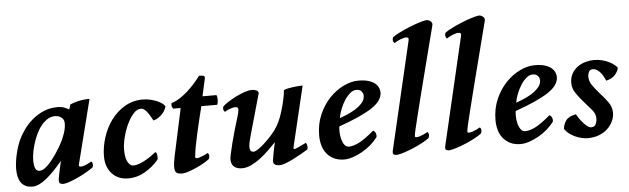

<svg xmlns="http://www.w3.org/2000/svg" viewBox="-49 -938 3692 1127"><g transform="rotate(-5 1797.5 -374.5)"><path d="M259 -19Q259 -22 261.5 -34Q264 -46 267 -61.5Q270 -77 274 -94.5Q278 -112 281 -125Q227 -60 182.5 -24.5Q138 11 102 11Q78 11 61 2.5Q44 -6 34 -21Q24 -36 19.5 -56Q15 -76 15 -99Q15 -121 18.5 -145.5Q22 -170 27.5 -192.5Q33 -215 40 -235.5Q47 -256 54 -271Q67 -299 88.5 -329Q110 -359 139.5 -384Q169 -409 206 -425Q243 -441 287 -441Q312 -441 328.5 -434.5Q345 -428 356 -421L365 -450Q384 -459 415 -466Q446 -473 480 -473L384 -93Q382 -84 389 -82Q396 -80 407.5 -83Q419 -86 433 -92.5Q447 -99 458 -106Q459 -104 462 -101Q465 -98 466 -90Q467 -79 463 -71Q448 -60 425 -46.5Q402 -33 377 -21Q352 -9 327.5 0Q303 9 286 11Q273 11 265 6.5Q257 2 259 -19ZM322 -329Q326 -359 311.5 -373Q297 -387 277 -389Q261 -391 242 -385Q223 -379 201 -358Q184 -342 169 -316Q154 -290 143 -259.5Q132 -229 125.5 -197Q119 -165 119 -137Q120 -117 123 -105.5Q126 -94 130.5 -88Q135 -82 140.5 -80Q146 -78 151 -78Q166 -78 180.5 -88Q195 -98 208 -112Q221 -126 232 -141Q243 -156 251 -167Q261 -182 273 -201.5Q285 -221 295 -242Q305 -263 312 -283.5Q319 -304 321 -320Z M775 -389Q751 -389 729.5 -364Q708 -339 691.5 -303Q675 -267 665.5 -227.5Q656 -188 656 -159Q656 -143 658 -125.5Q660 -108 665.5 -94Q671 -80 680.5 -70.5Q690 -61 704 -61Q721 -61 741 -69Q761 -77 780 -88Q799 -99 814 -110Q829 -121 836 -127Q848 -127 848 -98Q848 -96 848 -92Q848 -88 846 -82Q814 -44 767 -16Q720 12 667 12Q607 12 571 -27Q535 -66 535 -129Q535 -184 553 -240Q571 -296 604 -341Q637 -386 684.5 -414Q732 -442 792 -442Q813 -442 834.5 -437Q856 -432 874 -424.5Q892 -417 904.5 -407.5Q917 -398 920 -389Q918 -381 912.5 -370Q907 -359 897 -348Q887 -337 873.5 -327.5Q860 -318 843 -314Q838 -322 831 -335Q824 -348 815.5 -360Q807 -372 797 -380.5Q787 -389 775 -389Z M1069 -86Q1068 -84 1068 -81Q1068 -74 1071 -73Q1073 -71 1080 -71Q1083 -71 1087 -72Q1098 -76 1111 -80.5Q1124 -85 1144 -96Q1151 -88 1151 -79Q1151 -72 1150 -68Q1149 -64 1147 -60Q1133 -49 1111 -36.5Q1089 -24 1065 -13.5Q1041 -3 1019.5 4Q998 11 985 11Q957 11 948.5 1Q940 -9 940 -30Q940 -54 948 -92Q966 -175 977.5 -229Q989 -283 996 -315Q1003 -347 1005.5 -359.5Q1008 -372 1008 -373H965Q957 -381 956 -392Q955 -403 959 -407Q981 -413 1005.5 -428.5Q1030 -444 1053 -464.5Q1076 -485 1096.5 -508Q1117 -531 1132 -552H1138Q1152 -552 1159.5 -548.5Q1167 -545 1165 -534L1142 -430H1224Q1229 -422 1229 -403Q1229 -384 1224 -373H1130Q1130 -371 1126 -355.5Q1122 -340 1116 -316Q1110 -292 1103 -261.5Q1096 -231 1089 -199.5Q1082 -168 1076.5 -138.5Q1071 -109 1069 -86Z M1521 -18Q1522 -23 1524 -36Q1526 -49 1529 -65Q1532 -81 1535.5 -97Q1539 -113 1542 -125Q1522 -105 1498 -81Q1474 -57 1447 -36.5Q1420 -16 1392 -2.5Q1364 11 1337 11Q1308 11 1290.5 -3Q1273 -17 1273 -49Q1273 -55 1278.5 -81Q1284 -107 1293 -142.5Q1302 -178 1313.5 -218Q1325 -258 1336 -293Q1352 -342 1339 -348Q1330 -352 1308 -346.5Q1286 -341 1266 -328Q1258 -333 1256.5 -342.5Q1255 -352 1259 -360Q1271 -372 1293 -386Q1315 -400 1340 -412.5Q1365 -425 1390 -433.5Q1415 -442 1435 -442Q1448 -442 1460.5 -436.5Q1473 -431 1472 -419L1402 -171Q1400 -163 1396 -147.5Q1392 -132 1390.5 -117Q1389 -102 1393.5 -91Q1398 -80 1413 -80Q1421 -80 1436.5 -89.5Q1452 -99 1470 -115Q1488 -131 1507 -150.5Q1526 -170 1542 -191Q1559 -214 1571 -239Q1583 -264 1590 -287Q1592 -293 1597 -309Q1602 -325 1607 -345Q1612 -365 1616 -386Q1620 -407 1621 -424Q1630 -429 1646 -432.5Q1662 -436 1679.5 -438Q1697 -440 1712 -441Q1727 -442 1733 -442L1649 -89Q1646 -76 1650 -75Q1655 -73 1677 -83.5Q1699 -94 1722 -105Q1727 -100 1728 -94.5Q1729 -89 1730 -84Q1731 -77 1730 -73Q1729 -69 1727 -65Q1709 -54 1686 -41Q1663 -28 1639.5 -16Q1616 -4 1594.5 4Q1573 12 1559 12Q1555 12 1548 11.5Q1541 11 1534.5 8Q1528 5 1524 -1Q1520 -7 1521 -18Z M1927 -184Q1925 -176 1925 -156Q1925 -136 1929.5 -115Q1934 -94 1944.5 -77.5Q1955 -61 1973 -61Q1999 -61 2033.5 -78.5Q2068 -96 2122 -142Q2133 -136 2137 -125Q2141 -114 2139 -103Q2122 -80 2098 -59Q2074 -38 2046.5 -22.5Q2019 -7 1991 2.5Q1963 12 1940 12Q1904 12 1878 -1Q1852 -14 1835.5 -35Q1819 -56 1811.5 -83.5Q1804 -111 1804 -140Q1804 -208 1828.5 -264Q1853 -320 1891 -359.5Q1929 -399 1974 -420.5Q2019 -442 2060 -442Q2097 -442 2121 -434.5Q2145 -427 2159 -415Q2173 -403 2179 -389Q2185 -375 2185 -362Q2185 -313 2121.5 -271.5Q2058 -230 1927 -184ZM2044 -389Q2026 -389 2008 -374Q1990 -359 1975 -336Q1960 -313 1949 -285Q1938 -257 1934 -232Q1947 -237 1972.5 -247Q1998 -257 2023 -272Q2048 -287 2066.5 -307Q2085 -327 2085 -351Q2085 -365 2075 -377Q2065 -389 2044 -389Z M2523 -730Q2523 -729 2516 -702.5Q2509 -676 2498 -633Q2487 -590 2473 -535Q2459 -480 2444 -422Q2429 -364 2415 -308Q2401 -252 2389.5 -206Q2378 -160 2371 -129.5Q2364 -99 2364 -93Q2364 -91 2363.5 -88.5Q2363 -86 2365 -84Q2367 -81 2375 -81.5Q2383 -82 2394 -85.5Q2405 -89 2416.5 -94.5Q2428 -100 2438 -106Q2446 -101 2446.5 -89.5Q2447 -78 2442 -70Q2428 -59 2403 -45.5Q2378 -32 2350 -20Q2322 -8 2294.5 1Q2267 10 2249 12Q2241 12 2232.5 9Q2224 6 2226 -11L2374 -644Q2375 -648 2376 -653Q2377 -658 2376.5 -661.5Q2376 -665 2373 -667.5Q2370 -670 2362 -670Q2348 -670 2328.5 -662Q2309 -654 2292 -643Q2277 -658 2287 -678Q2301 -689 2328.5 -702.5Q2356 -716 2386 -728.5Q2416 -741 2444.5 -750Q2473 -759 2490 -761Q2503 -761 2514 -752Q2525 -743 2523 -730Z M2832 -730Q2832 -729 2825 -702.5Q2818 -676 2807 -633Q2796 -590 2782 -535Q2768 -480 2753 -422Q2738 -364 2724 -308Q2710 -252 2698.5 -206Q2687 -160 2680 -129.5Q2673 -99 2673 -93Q2673 -91 2672.5 -88.5Q2672 -86 2674 -84Q2676 -81 2684 -81.5Q2692 -82 2703 -85.5Q2714 -89 2725.5 -94.5Q2737 -100 2747 -106Q2755 -101 2755.5 -89.5Q2756 -78 2751 -70Q2737 -59 2712 -45.5Q2687 -32 2659 -20Q2631 -8 2603.5 1Q2576 10 2558 12Q2550 12 2541.5 9Q2533 6 2535 -11L2683 -644Q2684 -648 2685 -653Q2686 -658 2685.5 -661.5Q2685 -665 2682 -667.5Q2679 -670 2671 -670Q2657 -670 2637.5 -662Q2618 -654 2601 -643Q2586 -658 2596 -678Q2610 -689 2637.5 -702.5Q2665 -716 2695 -728.5Q2725 -741 2753.5 -750Q2782 -759 2799 -761Q2812 -761 2823 -752Q2834 -743 2832 -730Z M2966 -184Q2964 -176 2964 -156Q2964 -136 2968.5 -115Q2973 -94 2983.5 -77.5Q2994 -61 3012 -61Q3038 -61 3072.5 -78.5Q3107 -96 3161 -142Q3172 -136 3176 -125Q3180 -114 3178 -103Q3161 -80 3137 -59Q3113 -38 3085.5 -22.5Q3058 -7 3030 2.5Q3002 12 2979 12Q2943 12 2917 -1Q2891 -14 2874.5 -35Q2858 -56 2850.5 -83.5Q2843 -111 2843 -140Q2843 -208 2867.5 -264Q2892 -320 2930 -359.5Q2968 -399 3013 -420.5Q3058 -442 3099 -442Q3136 -442 3160 -434.5Q3184 -427 3198 -415Q3212 -403 3218 -389Q3224 -375 3224 -362Q3224 -313 3160.5 -271.5Q3097 -230 2966 -184ZM3083 -389Q3065 -389 3047 -374Q3029 -359 3014 -336Q2999 -313 2988 -285Q2977 -257 2973 -232Q2986 -237 3011.5 -247Q3037 -257 3062 -272Q3087 -287 3105.5 -307Q3124 -327 3124 -351Q3124 -365 3114 -377Q3104 -389 3083 -389Z M3408 -349Q3408 -320 3425 -296Q3442 -272 3462 -249Q3489 -220 3511.5 -189.5Q3534 -159 3534 -125Q3534 -98 3522 -73Q3510 -48 3489 -29Q3468 -10 3438.5 1Q3409 12 3374 12Q3356 12 3336 7Q3316 2 3298 -6.5Q3280 -15 3264.5 -27Q3249 -39 3239 -54Q3241 -81 3257 -103.5Q3273 -126 3316 -134Q3322 -123 3332 -108.5Q3342 -94 3353.5 -81Q3365 -68 3377 -59Q3389 -50 3399 -50Q3420 -50 3427 -66Q3434 -82 3434 -99Q3434 -126 3414.5 -149.5Q3395 -173 3374 -196Q3348 -225 3326.5 -255.5Q3305 -286 3305 -318Q3305 -351 3318.5 -374.5Q3332 -398 3353 -413Q3374 -428 3399.5 -435Q3425 -442 3449 -442Q3475 -442 3497.5 -436Q3520 -430 3537.5 -421.5Q3555 -413 3567 -403Q3579 -393 3585 -385Q3583 -367 3565 -345Q3547 -323 3511 -315Q3494 -354 3475.5 -371.5Q3457 -389 3439 -389Q3420 -389 3414 -374.5Q3408 -360 3408 -349Z"/></g></svg>

Font: Lusitana
Style: Bold Italic
Weight: 700
Designer: Ana Paula Megda
Foundry: Ana Paula Megda
Version: Version 1.000; ttfautohint (v1.1) -l 8 -r 50 -G 200 -x 14 -D